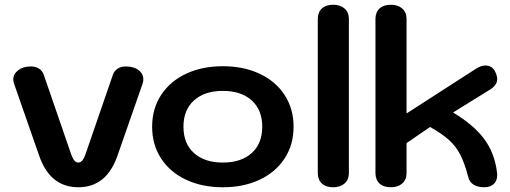

<svg xmlns="http://www.w3.org/2000/svg" viewBox="-20 -779 2151 809"><path d="M145 -123 39 -427Q36 -436 36 -444Q36 -467 56.5 -483Q77 -499 110 -499Q130 -499 144 -490Q158 -481 164 -465L276 -140Q284 -115 292 -104.5Q300 -94 310 -94Q320 -94 328 -104.5Q336 -115 344 -140L456 -465Q462 -481 476 -490Q490 -499 510 -499Q544 -499 564 -483.5Q584 -468 584 -444Q584 -436 581 -427L475 -123Q429 10 310 10Q191 10 145 -123Z M621 -245Q621 -321 659 -379Q697 -437 764.5 -468.5Q832 -500 919 -500Q1006 -500 1073.5 -468.5Q1141 -437 1179 -379Q1217 -321 1217 -245Q1217 -169 1179 -111Q1141 -53 1073.5 -21.5Q1006 10 919 10Q832 10 764.5 -21.5Q697 -53 659 -111Q621 -169 621 -245ZM1085 -245Q1085 -316 1040.5 -356Q996 -396 919 -396Q842 -396 797.5 -356Q753 -316 753 -245Q753 -174 797.5 -134Q842 -94 919 -94Q996 -94 1040.5 -134Q1085 -174 1085 -245Z M1319 -50V-699Q1319 -727 1336 -743Q1353 -759 1384 -759Q1414 -759 1432 -743Q1450 -727 1450 -699V-50Q1450 -22 1432 -6Q1414 10 1384 10Q1353 10 1336 -6Q1319 -22 1319 -50Z M1562 -50V-699Q1562 -727 1579 -743Q1596 -759 1627 -759Q1657 -759 1675 -743Q1693 -727 1693 -699V-301L1985 -489Q2007 -503 2025 -503Q2054 -503 2067 -476Q2075 -458 2075 -446Q2075 -420 2044 -401L1889 -305Q1977 -252 2020.5 -193Q2064 -134 2074 -54Q2075 -50 2075 -42Q2075 -17 2060.5 -3.5Q2046 10 2020 10Q1993 10 1975.5 -1Q1958 -12 1953 -33Q1938 -91 1919.5 -127Q1901 -163 1871.5 -189.5Q1842 -216 1792 -244L1693 -176V-50Q1693 -22 1675 -6Q1657 10 1627 10Q1596 10 1579 -6Q1562 -22 1562 -50Z"/></svg>

Font: Kodchasan
Style: Bold
Weight: 700
Designer: Katatrad Aksorn Co.,Ltd.
Foundry: Cadson Demak Co.,Ltd.
Version: Version 1.000; ttfautohint (v1.6)